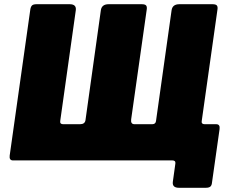

<svg xmlns="http://www.w3.org/2000/svg" viewBox="-20 -762 1124 912"><path d="M42 0Q23 0 26 -23L124 -717Q126 -730 132 -736Q138 -742 154 -742H311Q344 -742 340 -713L266 -187Q264 -172 280 -172H360Q383 -172 386 -191L459 -713Q463 -742 496 -742H653Q669 -742 674 -736Q679 -730 677 -717L603 -195Q600 -172 619 -172H703Q719 -172 721 -187L795 -713Q799 -742 832 -742H989Q1005 -742 1010 -736Q1015 -730 1013 -717L915 -23Q912 0 893 0ZM830 130Q797 130 801 101L813 15Q815 0 799 0H735L938 -187Q936 -172 952 -172H1007Q1026 -172 1023 -149L987 105Q986 118 979.5 124Q973 130 957 130Z"/></svg>

Font: Libre Franklin Black
Style: Italic
Weight: 900
Italic angle: -8°
Designer: Pablo Impallari, Rodrigo Fuenzalida, Nhung Nguyen
Foundry: Impallari Type
Version: Version 3.000